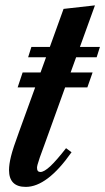

<svg xmlns="http://www.w3.org/2000/svg" viewBox="-20 -704 402 734"><path d="M78.5 10.5Q14.5 10.5 14.5 -54Q14.5 -75.5 22 -106.2Q29.5 -137 53 -200.5L114.5 -370H47.5L66.5 -427H135L156 -485H87.5L100 -524.5H170.5L223 -670L343 -683.5L285.5 -524.5H362L349.5 -485H271L250 -427H334L314 -370H229L154 -162Q139 -122 132.2 -102.2Q125.5 -82.5 123.5 -74.5Q121.5 -66.5 121.5 -62.5Q121.5 -46.5 134.5 -46.5Q148.5 -46.5 172 -68.2Q195.5 -90 232.5 -137.5L253.5 -122Q160.5 10.5 78.5 10.5Z"/></svg>

Font: Libre Caslon Condensed SemiBold Italic
Style: Regular
Weight: 600
Italic angle: -22.583°
Designer: Pablo Impallari, Rodrigo Fuenzalida, Katja Schimmel, Ertekin Erdin
Foundry: Pablo Impallari, Rodrigo Fuenzalida
Version: Version 2.000; ttfautohint (v1.8.4.7-5d5b);gftools[0.9.33]